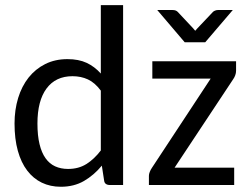

<svg xmlns="http://www.w3.org/2000/svg" viewBox="-20 -714 960 741"><path d="M36.1 0ZM403.8 0Q394.5 0 388.7 -4.2Q382.8 -8.3 381.8 -17.6L373 -74.7Q342.8 -38.1 304.2 -15.6Q265.6 6.8 214.8 6.8Q174.3 6.8 141.4 -9Q108.4 -24.9 85 -55.7Q61.5 -86.4 48.8 -132.1Q36.1 -177.7 36.1 -237.3Q36.1 -290 50 -335.7Q64 -381.3 90.3 -414.6Q116.7 -447.8 154.5 -466.8Q192.4 -485.8 240.2 -485.8Q283.7 -485.8 314.5 -471.4Q345.2 -457 369.1 -430.2V-694.3H455.1V0ZM242.7 -62Q283.2 -62 313.2 -80.8Q343.3 -99.6 369.1 -133.3V-364.3Q346.2 -395 319.3 -407.5Q292.5 -419.9 259.8 -419.9Q194.8 -419.9 159.7 -372.6Q124.5 -325.2 124.5 -237.3Q124.5 -190.9 132.6 -157.7Q140.6 -124.5 155.8 -103.3Q170.9 -82 192.9 -72Q214.8 -62 242.7 -62ZM891.1 -441.4Q891.1 -432.1 887.9 -423.6Q884.8 -415 879.9 -408.2L653.8 -66.9H883.8V0H554.7V-35.6Q554.7 -42 557.9 -50.3Q561 -58.6 566.4 -66.4L793 -410.6H567.9V-477.5H891.1ZM586.9 -675.3H646.5Q658.7 -675.3 665.5 -668.5L725.6 -604.5Q729.5 -600.1 733.4 -595.2L741.7 -604.5L801.8 -668Q804.7 -670.9 810.1 -673.1Q815.4 -675.3 820.8 -675.3H878.4L772 -550.8H692.9Z"/></svg>

Font: Carlito
Style: Regular
Weight: 400
Designer: Lukasz Dziedzic
Foundry: tyPoland Lukasz Dziedzic
Version: Version 1.103; Beta1; all basic design good, some composites